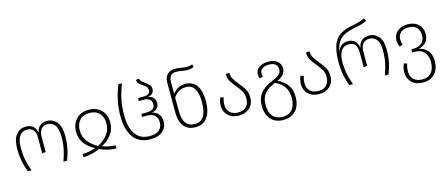

<svg xmlns="http://www.w3.org/2000/svg" viewBox="-56 -1440 5442 2341"><g transform="rotate(-15 2665.0 -269.5)"><path d="M72 -293Q72 -418 120.5 -475Q169 -532 242 -532Q300 -532 334 -502.5Q368 -473 376 -418Q383 -471 418.5 -501.5Q454 -532 509 -532Q584 -532 632 -474Q680 -416 680 -293Q680 -143 622 0H576Q604 -75 618.5 -144.5Q633 -214 633 -292Q633 -401 598 -447Q563 -493 507 -493Q457 -493 427.5 -460.5Q398 -428 398 -359V-171L353 -165V-360Q353 -432 324.5 -462.5Q296 -493 245 -493Q188 -493 153 -445Q118 -397 118 -293Q118 -213 132 -143Q146 -73 174 0H128Q72 -138 72 -293Z M1036 -532Q1104 -532 1153 -503.5Q1202 -475 1227 -426Q1252 -377 1252 -315Q1252 -225 1203 -162.5Q1154 -100 1078 -61Q1117 -45 1161 -37Q1205 -29 1240 -29L1245 11Q1133 11 1035 -38Q991 -16 933.5 -2.5Q876 11 827 11V-29Q863 -29 908 -37Q953 -45 991 -61Q819 -150 819 -313Q819 -374 845 -424Q871 -474 920 -503Q969 -532 1036 -532ZM1035 -76Q1109 -115 1156.5 -174Q1204 -233 1204 -315Q1204 -397 1160 -444.5Q1116 -492 1036 -492Q956 -492 911.5 -444Q867 -396 867 -313Q867 -232 914.5 -173.5Q962 -115 1035 -76Z M1391 -352Q1391 -463 1411 -555Q1431 -647 1470 -742L1513 -735Q1475 -642 1456.5 -552.5Q1438 -463 1438 -354Q1438 -199 1497 -114Q1556 -29 1677 -29Q1755 -29 1795.5 -63.5Q1836 -98 1836 -161Q1836 -220 1800.5 -249.5Q1765 -279 1705 -279H1642L1646 -317H1717Q1760 -317 1788.5 -335.5Q1817 -354 1817 -396Q1817 -435 1791 -455.5Q1765 -476 1719 -476H1654L1658 -514H1722Q1767 -514 1788 -529Q1809 -544 1809 -575Q1809 -600 1795 -616Q1781 -632 1751 -652Q1721 -672 1705 -689.5Q1689 -707 1689 -735L1728 -740Q1730 -721 1744 -706.5Q1758 -692 1786 -672Q1819 -649 1837 -628.5Q1855 -608 1855 -577Q1855 -507 1771 -495Q1813 -493 1839.5 -467Q1866 -441 1866 -397Q1866 -351 1838.5 -327.5Q1811 -304 1771 -298Q1821 -291 1852.5 -255.5Q1884 -220 1884 -161Q1884 -82 1828.5 -35.5Q1773 11 1677 11Q1529 11 1460 -87.5Q1391 -186 1391 -352Z M2446 -270Q2446 -133 2393.5 -61Q2341 11 2244 11Q2147 11 2098 -51Q2049 -113 2049 -233V-606Q2049 -669 2085 -705.5Q2121 -742 2184 -742Q2214 -742 2239.5 -738Q2265 -734 2269 -733Q2304 -726 2328 -726Q2364 -726 2400 -739L2408 -704Q2368 -688 2328 -688Q2307 -688 2287 -691Q2267 -694 2260 -695Q2216 -703 2187 -703Q2140 -703 2117.5 -677Q2095 -651 2095 -603V-451Q2128 -490 2166.5 -511Q2205 -532 2256 -532Q2349 -532 2397.5 -462Q2446 -392 2446 -270ZM2396 -270Q2396 -492 2250 -492Q2202 -492 2165 -470Q2128 -448 2095 -405V-239Q2095 -132 2131.5 -80.5Q2168 -29 2244 -29Q2321 -29 2358.5 -87.5Q2396 -146 2396 -270Z M2889 -363Q2934 -310 2957 -267.5Q2980 -225 2980 -166Q2980 -86 2928 -37.5Q2876 11 2792 11Q2706 11 2655.5 -37.5Q2605 -86 2605 -162Q2605 -214 2628 -263L2667 -252Q2651 -210 2651 -162Q2651 -100 2689 -64Q2727 -28 2792 -28Q2859 -28 2895 -65.5Q2931 -103 2931 -167Q2931 -220 2910.5 -257Q2890 -294 2849 -343Q2807 -392 2786 -430Q2765 -468 2765 -522H2811Q2811 -478 2830 -444.5Q2849 -411 2889 -363Z M3516 -34Q3516 79 3458.5 141Q3401 203 3301 203Q3201 203 3144.5 140.5Q3088 78 3088 -32Q3088 -123 3134 -184Q3180 -245 3278 -287Q3331 -309 3358.5 -326Q3386 -343 3398 -362.5Q3410 -382 3410 -410Q3410 -448 3382.5 -471.5Q3355 -495 3303 -495Q3247 -495 3217.5 -473Q3188 -451 3188 -411Q3188 -389 3195 -373L3152 -361Q3141 -385 3141 -411Q3141 -467 3186 -499.5Q3231 -532 3303 -532Q3374 -532 3416 -498Q3458 -464 3458 -409Q3458 -365 3434 -334.5Q3410 -304 3353 -276Q3429 -243 3472.5 -183Q3516 -123 3516 -34ZM3467 -34Q3467 -194 3317 -261L3315 -260Q3217 -220 3176.5 -167Q3136 -114 3136 -32Q3136 65 3180 114.5Q3224 164 3301 164Q3381 164 3424 113Q3467 62 3467 -34Z M3901 -363Q3946 -310 3969 -267.5Q3992 -225 3992 -166Q3992 -86 3940 -37.5Q3888 11 3804 11Q3718 11 3667.5 -37.5Q3617 -86 3617 -162Q3617 -214 3640 -263L3679 -252Q3663 -210 3663 -162Q3663 -100 3701 -64Q3739 -28 3804 -28Q3871 -28 3907 -65.5Q3943 -103 3943 -167Q3943 -220 3922.5 -257Q3902 -294 3861 -343Q3819 -392 3798 -430Q3777 -468 3777 -522H3823Q3823 -478 3842 -444.5Q3861 -411 3901 -363Z M4130 -303Q4130 -454 4170 -541Q4210 -628 4315 -667Q4345 -678 4380 -685.5Q4415 -693 4424 -695Q4475 -705 4507.5 -714.5Q4540 -724 4566 -741L4587 -706Q4557 -688 4524 -678.5Q4491 -669 4441 -659Q4433 -657 4396 -649.5Q4359 -642 4326 -629Q4263 -605 4225 -556.5Q4187 -508 4173 -419Q4192 -475 4225.5 -498.5Q4259 -522 4307 -522Q4361 -522 4393.5 -491Q4426 -460 4434 -403Q4442 -460 4477.5 -491Q4513 -522 4570 -522Q4643 -522 4690.5 -468Q4738 -414 4738 -303Q4738 -212 4722 -138.5Q4706 -65 4680 0H4634Q4662 -75 4676.5 -146.5Q4691 -218 4691 -303Q4691 -400 4655.5 -441.5Q4620 -483 4566 -483Q4516 -483 4486 -450Q4456 -417 4456 -348V-171L4411 -165V-350Q4411 -483 4305 -483Q4242 -483 4209 -433.5Q4176 -384 4176 -287Q4176 -211 4190 -141.5Q4204 -72 4232 0H4186Q4130 -138 4130 -303Z M5268 -14Q5268 85 5214 144Q5160 203 5066 203Q4975 203 4923.5 153Q4872 103 4872 23Q4872 -31 4896 -83L4935 -72Q4918 -24 4918 23Q4918 89 4957.5 126.5Q4997 164 5066 164Q5141 164 5180.5 116Q5220 68 5220 -16Q5220 -94 5178 -140Q5136 -186 5064 -186H5026L5030 -226H5061Q5120 -226 5159.5 -259.5Q5199 -293 5199 -360Q5199 -421 5164.5 -457Q5130 -493 5062 -493Q4998 -493 4963 -461Q4928 -429 4928 -375Q4928 -340 4941 -305L4900 -295Q4881 -335 4881 -378Q4881 -447 4931 -489.5Q4981 -532 5062 -532Q5147 -532 5196.5 -485Q5246 -438 5246 -362Q5246 -295 5208.5 -257Q5171 -219 5115 -208Q5178 -199 5223 -150.5Q5268 -102 5268 -14Z"/></g></svg>

Font: FiraGO ExtraLight
Style: Regular
Weight: 200
Designer: bBox Type
Foundry: bBox Type GmbH
Version: Version 1.001